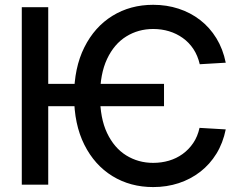

<svg xmlns="http://www.w3.org/2000/svg" viewBox="-20 -757 986 787"><path d="M652.3 -413.1V-321.8H153.3V-413.1ZM905.3 -500 798.8 -493.7Q790.5 -529.3 772.7 -556.2Q754.9 -583 729.2 -601.3Q703.6 -619.6 672.9 -628.9Q642.1 -638.2 607.9 -638.2Q546.9 -638.2 497.3 -607.4Q447.8 -576.7 418.9 -515.4Q390.1 -454.1 390.1 -363.3Q390.1 -272.5 418.9 -211.7Q447.8 -150.9 497.3 -120.1Q546.9 -89.4 607.9 -89.4Q641.6 -89.4 672.4 -98.4Q703.1 -107.4 728.5 -125.7Q753.9 -144 772 -170.7Q790 -197.3 797.9 -232.9L905.3 -226.6Q894 -170.9 867.2 -127.2Q840.3 -83.5 801 -53Q761.7 -22.5 712.6 -6.3Q663.6 9.8 607.9 9.8Q514.2 9.8 440.9 -35.2Q367.7 -80.1 325.7 -163.8Q283.7 -247.6 283.7 -363.3Q283.7 -479 325.7 -563Q367.7 -647 440.9 -692.1Q514.2 -737.3 607.9 -737.3Q663.1 -737.3 711.9 -721.4Q760.7 -705.6 800.3 -675Q839.8 -644.5 866.9 -600.3Q894 -556.2 905.3 -500ZM177.7 -727.5V0H69.3V-727.5Z"/></svg>

Font: Inter 28pt Medium
Style: Regular
Weight: 500
Designer: Rasmus Andersson
Foundry: rsms
Version: Version 4.001;git-66647c0bb